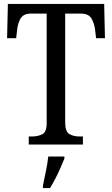

<svg xmlns="http://www.w3.org/2000/svg" viewBox="-20 -734 570 975"><path d="M126 0V-41H144Q173 -41 195 -52.5Q217 -64 217 -108V-665H137Q99 -665 84.5 -640Q70 -615 67 -582L62 -540H16L20 -714H509L513 -540H468L463 -582Q459 -615 444.5 -640Q430 -665 391 -665H311V-113Q311 -66 332 -53.5Q353 -41 383 -41H401V0ZM198 208Q205 174 213 136Q221 98 225 61H307V71Q299 92 287 119Q275 146 261 173Q247 200 234 221H198Z"/></svg>

Font: Noto Serif Georgian Condensed
Style: Regular
Weight: 400
Width: 3
Designer: Monotype Design Team, Akaki Razmadze
Foundry: Google LLC
Version: Version 2.003; ttfautohint (v1.8.4.7-5d5b)